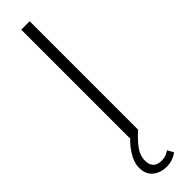

<svg xmlns="http://www.w3.org/2000/svg" viewBox="-308 -665 854 854"><g transform="rotate(-45 119.5 -237.5)"><path d="M93 0V-682H146V0ZM119 207Q82 207 55.5 186Q29 165 29 123Q29 89 53.5 51Q78 13 115 -16L146 0Q111 31 90.5 59.5Q70 88 70 119Q70 172 124 172Q138 172 149 168Q160 164 172 156L188 184Q174 195 157 201Q140 207 119 207Z"/></g></svg>

Font: Outfit ExtraLight
Style: Regular
Weight: 200
Designer: Rodrigo Fuenzalida
Foundry: fragTYPE
Version: Version 1.100; ttfautohint (v1.8.4.7-5d5b);gftools[0.9.27]